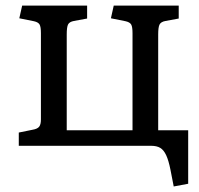

<svg xmlns="http://www.w3.org/2000/svg" viewBox="-20 -527 720 694"><path d="M607.9 147 596.2 86.9Q589.4 52.7 580.6 33.9Q571.8 15.1 559.3 7.6Q546.9 0 525.9 0H47.9V-47.9L98.1 -58.1Q115.2 -61 121.6 -69.1Q127.9 -77.1 127.9 -95.2V-407.2Q127.9 -430.2 123 -438.5Q118.2 -446.8 103 -450.2L49.8 -460.9L60.1 -506.8H294.9V-460L247.1 -451.2Q231 -448.2 226.1 -438.7Q221.2 -429.2 221.2 -402.8V-56.2H459V-407.2Q459 -430.2 454.1 -438.5Q449.2 -446.8 434.1 -450.2L380.9 -460.9L391.1 -506.8H626V-460L578.1 -451.2Q562 -448.2 556.9 -438.7Q551.8 -429.2 551.8 -402.8V-56.2H660.2V137.2Z"/></svg>

Font: Literata
Style: Regular
Weight: 400
Designer: Latin by Veronika Burian and Jose Scaglione. Greek by Irene Vlachou. Cyrillic by Vera Evstafieva.
Foundry: TypeTogether
Version: Version 3.002